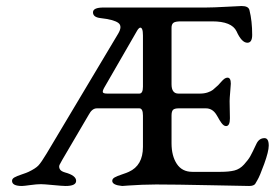

<svg xmlns="http://www.w3.org/2000/svg" viewBox="-20 -616 927 638"><path d="M326 -324Q320 -313 322 -309Q324 -305 337 -305H443Q455 -305 455 -328V-498Q455 -526 445 -524Q440 -522 435 -513ZM313 -556Q289 -559 289 -575Q289 -591 324 -591H664Q688 -591 732.5 -593.5Q777 -596 783 -596Q806 -596 809 -582Q818 -546 818 -500Q818 -474 802 -474Q783 -474 766 -512Q750 -545 685 -545H581Q562 -545 556 -540Q550 -535 550 -524V-336Q550 -305 573 -305H644Q659 -305 670.5 -309Q682 -313 687.5 -317.5Q693 -322 705 -333Q708 -336 714.5 -343.5Q721 -351 726 -354.5Q731 -358 736 -358Q747 -358 747 -338Q747 -335 745 -311.5Q743 -288 743 -280Q743 -272 743.5 -250Q744 -228 744 -223Q744 -197 731 -197Q727 -197 723 -200Q719 -203 715.5 -208Q712 -213 709.5 -217Q707 -221 703.5 -227.5Q700 -234 699 -235Q686 -256 664 -256H574Q560 -256 555 -251Q550 -246 550 -232V-140Q550 -98 567.5 -71.5Q585 -45 619 -45H713Q741 -45 759 -49.5Q777 -54 791 -69.5Q805 -85 811.5 -96.5Q818 -108 832 -138Q841 -157 859 -157Q873 -157 873 -132Q873 -113 858 -71.5Q843 -30 835 -17Q830 -8 828 -5Q826 -2 821 0Q816 2 808 2Q798 2 679.5 -0.5Q561 -3 499 -3Q478 -3 451.5 -2Q425 -1 406.5 0.5Q388 2 386 2Q353 -1 353 -15Q353 -22 361 -26.5Q369 -31 385.5 -36.5Q402 -42 408 -45Q455 -66 455 -128V-232Q455 -256 443 -256H302Q286 -256 275 -235L187 -85Q181 -75 178 -68.5Q175 -62 178.5 -54.5Q182 -47 196 -43Q233 -33 233 -15Q233 2 198 2Q188 2 157 -1Q126 -4 116 -4Q102 -4 80.5 -1Q59 2 53 2Q20 2 20 -15Q20 -22 28 -26.5Q36 -31 52.5 -36.5Q69 -42 75 -45Q98 -56 107.5 -66Q117 -76 135 -106L372 -503Q388 -529 373 -540Q358 -551 313 -556Z"/></svg>

Font: EB Garamond 08
Style: Regular
Weight: 400
Version: Version 0.016 ; ttfautohint (v1.5)